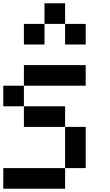

<svg xmlns="http://www.w3.org/2000/svg" viewBox="-20 -1145 665 1165"><path d="M0 0V-125H375V0ZM0 -500V-625H125V-500ZM250 -875H125V-1000H250ZM250 -1000V-1125H375V-1000ZM500 -125H375V-375H500ZM500 -625H125V-750H500ZM500 -875H375V-1000H500ZM125 -500H375V-375H125Z"/></svg>

Font: Galmuri7 Regular
Style: Regular
Weight: 400
Designer: Lee Minseo (quiple)
Version: Version 2.399;hotconv 1.1.1;makeotfexe 2.6.0 DEVELOPMENT